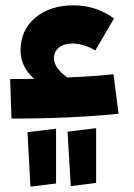

<svg xmlns="http://www.w3.org/2000/svg" viewBox="-20 -444 501 719"><path d="M405 -166 424 -18Q247 0 23 0L18 -148Q78 -148 108 -149Q57 -194 57 -255Q57 -331 112 -377.5Q167 -424 256 -424Q339 -424 407 -375L337 -255Q293 -281 251 -281Q220 -281 201 -266Q182 -251 182 -226Q182 -190 232 -154Q332 -158 405 -166ZM245 253 233 49 340 36V241ZM94 255 83 51 190 38V243Z"/></svg>

Font: FiraGO ExtraBold
Style: Regular
Weight: 800
Designer: bBox Type
Foundry: bBox Type GmbH
Version: Version 1.001;PS 001.001;hotconv 1.0.88;makeotf.lib2.5.64775